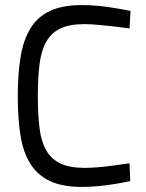

<svg xmlns="http://www.w3.org/2000/svg" viewBox="-20 -726 576 756"><path d="M493 -13Q461 -6 428 -1Q399 4 365.5 7Q332 10 303 10Q225 10 176 -13.5Q127 -37 99 -82Q71 -127 60.5 -193.5Q50 -260 50 -346Q50 -434 61 -501.5Q72 -569 100 -614.5Q128 -660 177 -683Q226 -706 303 -706Q337 -706 371.5 -702.5Q406 -699 433 -694Q465 -689 494 -683L490 -614Q459 -618 427 -622Q400 -625 368.5 -628Q337 -631 311 -631Q253 -631 217 -613.5Q181 -596 161.5 -560.5Q142 -525 135.5 -471.5Q129 -418 129 -346Q129 -275 135.5 -222.5Q142 -170 161.5 -135Q181 -100 217.5 -82.5Q254 -65 313 -65Q336 -65 366.5 -67.5Q397 -70 425 -74Q457 -78 490 -83Z"/></svg>

Font: Panefresco 400wt
Style: Regular
Weight: 400
Foundry: Campivisivi & Chank Co
Version: Version 1.002